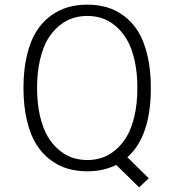

<svg xmlns="http://www.w3.org/2000/svg" viewBox="-20 -726 750 826"><path d="M356 11Q311.5 11 272.5 0Q233.5 -11 197.8 -37.5Q162 -64 136.5 -104.2Q111 -144.5 96 -206.8Q81 -269 81 -348Q81 -426.5 96 -488.8Q111 -551 136.5 -591.2Q162 -631.5 197.8 -657.8Q233.5 -684 272.5 -695Q311.5 -706 356 -706Q400 -706 438.8 -695Q477.5 -684 513 -657.8Q548.5 -631.5 573.8 -591.2Q599 -551 614 -488.8Q629 -426.5 629 -348Q629 -139 528 -49.5L620 41L578.5 80L480 -16.5Q424.5 11 356 11ZM356 -37.5Q388.5 -37.5 418.5 -47.2Q448.5 -57 476.5 -80.5Q504.5 -104 525.2 -138.8Q546 -173.5 558.5 -227.2Q571 -281 571 -348Q571 -414.5 558.5 -468.2Q546 -522 525.2 -556.8Q504.5 -591.5 476.5 -614.8Q448.5 -638 418.5 -647.8Q388.5 -657.5 356 -657.5Q323 -657.5 292.8 -647.8Q262.5 -638 234.2 -614.8Q206 -591.5 185.2 -556.8Q164.5 -522 152 -468.2Q139.5 -414.5 139.5 -348Q139.5 -281 152 -227.2Q164.5 -173.5 185.2 -138.8Q206 -104 234.2 -80.5Q262.5 -57 292.8 -47.2Q323 -37.5 356 -37.5Z"/></svg>

Font: League Mono UltraLight
Style: Regular
Weight: 200
Width: 6
Designer: Tyler Finck
Foundry: The League of Moveable Type / Tyler Finck
Version: Version 2.210